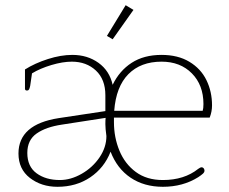

<svg xmlns="http://www.w3.org/2000/svg" viewBox="-20 -708 880 738"><path d="M391 -570 463 -688 493 -670 413 -557ZM51 -118Q51 -230 206 -254L385 -281V-342Q385 -403 348.5 -437Q312 -471 256 -471Q221 -471 177.5 -458Q134 -445 103 -426L96 -378Q94 -368 91.5 -364Q89 -360 84 -360Q76 -360 76 -367V-441Q114 -465 164 -481Q214 -497 258 -497Q316 -497 358.5 -466.5Q401 -436 413 -382Q439 -436 486 -466.5Q533 -497 601 -497Q664 -497 708 -470.5Q752 -444 773.5 -400Q795 -356 795 -303Q795 -279 786 -256H418V-238Q418 -180 439 -129Q460 -78 502 -47Q544 -16 606 -16Q688 -16 742 -59Q750 -65 755 -65Q760 -65 763 -61Q766 -57 766 -52Q766 -46 760 -40.5Q754 -35 742 -27Q683 10 606 10Q534 10 482 -25Q430 -60 405 -125Q381 -63 327 -26.5Q273 10 201 10Q139 10 95 -24Q51 -58 51 -118ZM759 -282Q762 -291 762 -308Q762 -381 717.5 -426Q673 -471 601 -471Q521 -471 473.5 -423Q426 -375 419 -282ZM389 -185Q385 -214 385 -231Q385 -247 386 -255L218 -229Q157 -220 121 -195Q85 -170 85 -120Q85 -68 120.5 -42Q156 -16 210 -16Q252 -16 294 -40Q336 -64 362.5 -103Q389 -142 389 -185Z"/></svg>

Font: Maitree ExtraLight
Style: Regular
Weight: 275
Designer: CadsonDemak Team
Foundry: CadsonDemak
Version: Version 1.003